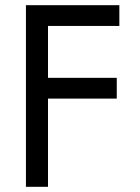

<svg xmlns="http://www.w3.org/2000/svg" viewBox="-20 -720 540 740"><path d="M80 -700H440V-620H165V-420H430V-340H165V0H80Z"/></svg>

Font: Jost
Style: Regular
Weight: 400
Version: Version 3.500